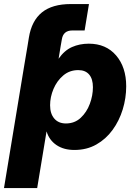

<svg xmlns="http://www.w3.org/2000/svg" viewBox="-50 -748 680 972"><path d="M71.3 -408.2 89.4 -515.6 96.2 -557.6Q109.9 -642.6 162.1 -685.1Q214.4 -727.5 308.6 -727.5H400.4L378.4 -593.8H316.4Q270.5 -593.8 263.2 -549.3L257.3 -515.6L246.6 -450.7Q275.9 -492.7 314.5 -509.8Q353 -526.9 399.4 -526.9Q486.8 -526.9 537.8 -467.3Q588.9 -407.7 588.9 -311Q588.9 -251.5 571.3 -194.1Q553.7 -136.7 520 -90.3Q486.3 -43.9 437.7 -16.4Q389.2 11.2 326.7 11.2Q272.5 11.2 235.8 -13.7Q199.2 -38.6 186 -82H185.5L138.2 204.1H-29.8L71.3 -408.2ZM283.7 -123Q328.1 -123 358.6 -151.6Q389.2 -180.2 404.8 -222.4Q420.4 -264.6 420.4 -306.6Q420.4 -348.1 401.4 -370.6Q382.3 -393.1 346.2 -393.1Q302.2 -393.1 270.3 -366Q238.3 -338.9 220.9 -297.9Q203.6 -256.8 203.6 -215.3Q203.6 -172.4 224.9 -147.7Q246.1 -123 283.7 -123Z"/></svg>

Font: Inter Display ExtraBold
Style: Italic
Weight: 800
Italic angle: -9.39999°
Designer: Rasmus Andersson
Foundry: rsms
Version: Version 4.000;git-a52131595